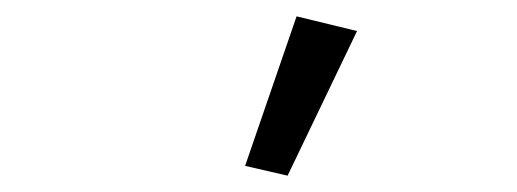

<svg xmlns="http://www.w3.org/2000/svg" viewBox="-20 -800 633 235"><path d="M417 -762 332 -585 280 -597 343 -780Z"/></svg>

Font: IBM Plex Sans
Style: Italic
Weight: 400
Italic angle: -11.31°
Designer: Mike Abbink, Paul van der Laan, Pieter van Rosmalen
Foundry: Bold Monday
Version: Version 3.201